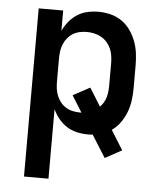

<svg xmlns="http://www.w3.org/2000/svg" viewBox="-53 -574 706 836"><g transform="rotate(5 300.0 -156.5)"><path d="M83 215V-520H190V-431Q200 -453 215.5 -472Q231 -491 251 -504Q271 -517 295 -522.5Q319 -528 343 -528Q370 -528 396.5 -521.5Q423 -515 445 -500Q467 -485 483 -462.5Q499 -440 508.5 -415Q518 -390 521.5 -363.5Q525 -337 525 -310V-210Q525 -183 521.5 -156.5Q518 -130 508.5 -105Q499 -80 483.5 -58Q468 -36 446 -21L499 64L426 104L365 7Q360 8 354.5 8Q349 8 343 8Q319 8 295 2.5Q271 -3 251 -16Q231 -29 215.5 -48Q200 -67 190 -89V215ZM301 -84Q303 -84 304.5 -84Q306 -84 308 -84L263 -156L337 -196L386 -117Q395 -126 401.5 -137Q408 -148 411.5 -160Q415 -172 416.5 -184.5Q418 -197 418 -210V-310Q418 -326 415.5 -342.5Q413 -359 406.5 -373.5Q400 -388 389 -400.5Q378 -413 363.5 -421Q349 -429 333 -432.5Q317 -436 301 -436Q285 -436 269 -432.5Q253 -429 239.5 -420.5Q226 -412 216 -399.5Q206 -387 200 -372Q194 -357 192 -341.5Q190 -326 190 -310V-210Q190 -194 192 -178.5Q194 -163 200 -148Q206 -133 216 -120.5Q226 -108 239.5 -99.5Q253 -91 269 -87.5Q285 -84 301 -84Z"/></g></svg>

Font: Zed Mono Semibold Extended
Style: Regular
Weight: 600
Width: 7
Monospace: yes
Designer: Belleve Invis
Foundry: Belleve Invis
Version: Version 1.0.0; ttfautohint (v1.8.4)